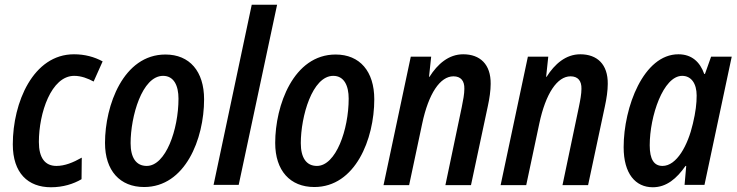

<svg xmlns="http://www.w3.org/2000/svg" viewBox="-20 -780 3110 810"><path d="M195 10C246 10 290 -4 324 -24L325 -115C288 -94 253 -80 218 -80C170 -80 144 -114 144 -181C144 -303 196 -460 293 -460C323 -460 351 -449 375 -436L413 -521C378 -540 338 -551 292 -551C120 -551 34 -348 34 -171C34 -50 98 10 195 10Z M588 9C761 9 841 -193 841 -361C841 -479 780 -550 678 -550C500 -550 423 -335 423 -177C423 -60 486 9 588 9ZM599 -80C554 -80 531 -115 531 -176C531 -288 579 -460 668 -460C714 -460 733 -418 733 -364C733 -233 679 -80 599 -80Z M881 0H987L1149 -760H1042Z M1306 9C1479 9 1559 -193 1559 -361C1559 -479 1498 -550 1396 -550C1218 -550 1141 -335 1141 -177C1141 -60 1204 9 1306 9ZM1317 -80C1272 -80 1249 -115 1249 -176C1249 -288 1297 -460 1386 -460C1432 -460 1451 -418 1451 -364C1451 -233 1397 -80 1317 -80Z M1598 1H1706L1761 -258C1788 -386 1837 -458 1893 -458C1924 -458 1940 -439 1939 -405C1939 -384 1934 -357 1928 -328L1859 1H1967L2038 -332C2045 -364 2050 -398 2050 -426C2051 -509 2005 -551 1934 -551C1873 -551 1826 -510 1792 -456H1790L1799 -541H1713Z M2092 1H2200L2255 -258C2282 -386 2331 -458 2387 -458C2418 -458 2434 -439 2433 -405C2433 -384 2428 -357 2422 -328L2353 1H2461L2532 -332C2539 -364 2544 -398 2544 -426C2545 -509 2499 -551 2428 -551C2367 -551 2320 -510 2286 -456H2284L2293 -541H2207Z M2775 -80C2739 -80 2721 -108 2721 -167C2721 -290 2778 -460 2858 -460C2896 -460 2919 -428 2919 -377C2919 -344 2915 -308 2903 -258C2882 -167 2835 -80 2775 -80ZM2734 10C2792 10 2835 -27 2872 -80H2875L2868 0H2952L3067 -541H2980L2954 -468H2951C2933 -519 2898 -551 2842 -551C2695 -551 2611 -328 2611 -159C2611 -47 2661 10 2734 10Z"/></svg>

Font: Noto Sans Display SemiCondensed Medium
Style: Italic
Weight: 500
Width: 4
Italic angle: -12°
Designer: Monotype Design Team
Foundry: Monotype Imaging Inc.
Version: Version 1.900